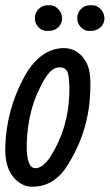

<svg xmlns="http://www.w3.org/2000/svg" viewBox="-20 -698 415 726"><path d="M160.6 -678.2H169.9Q187 -678.2 200.9 -663.1Q214.8 -647.9 214.8 -628.4Q214.8 -608.9 200.4 -595Q186 -581.1 163.6 -581.1H155.8Q138.7 -581.1 125.2 -595.5Q111.8 -609.9 111.8 -629.4Q111.8 -648.9 125.7 -663.6Q139.6 -678.2 160.6 -678.2ZM320.8 -678.2H329.6Q346.7 -678.2 360.8 -663.1Q375 -647.9 375 -628.4Q375 -608.9 360.4 -595Q345.7 -581.1 323.7 -581.1H315.9Q298.8 -581.1 285.4 -595.5Q272 -609.9 272 -629.4Q272 -648.9 285.9 -663.6Q299.8 -678.2 320.8 -678.2ZM0 -145Q4.4 -278.8 66.9 -398.4Q129.4 -518.1 226.1 -516.1Q276.4 -513.2 304.2 -465.8Q325.2 -433.1 321.3 -355Q317.4 -207 240.2 -81.1Q187 11.2 97.2 7.8Q65.4 6.8 38.1 -20Q-2.9 -59.1 0 -145ZM170.4 -105Q238.3 -211.9 242.2 -344.2Q243.2 -402.8 236.1 -422.9Q229 -442.9 206.5 -443.4Q184.1 -443.8 165.5 -422.4Q147 -400.9 129.4 -362.8Q85 -273.9 81.1 -154.8Q79.1 -64.9 112.3 -62Q141.1 -61 170.4 -105Z"/></svg>

Font: Allan
Style: Regular
Weight: 400
Designer: Anton Koovit
Foundry: Anton Koovit
Version: Version 1.002